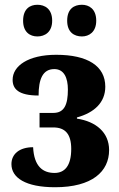

<svg xmlns="http://www.w3.org/2000/svg" viewBox="-20 -776 500 806"><path d="M324 -623C353 -623 384 -641 384 -689C384 -739 353 -756 324 -756C291 -756 262 -739 262 -689C262 -641 291 -623 324 -623ZM137 -623C168 -623 199 -641 199 -689C199 -739 168 -756 137 -756C106 -756 77 -739 77 -689C77 -641 106 -623 137 -623ZM211 10C367 10 438 -56 438 -146C438 -220 383 -266 303 -278V-283C376 -303 422 -346 422 -412C422 -499 348 -546 216 -546C98 -546 33 -499 33 -441C33 -403 57 -375 142 -375C142 -443 159 -486 208 -486C249 -486 265 -449 265 -400C265 -337 250 -302 204 -302H146V-241H204C253 -241 279 -214 279 -151C279 -79 251 -50 209 -50C161 -50 123 -76 119 -158C61 -158 28 -129 28 -87C28 -30 87 10 211 10Z"/></svg>

Font: Noto Serif Condensed ExtraBold
Style: Regular
Weight: 800
Width: 3
Designer: Monotype Design Team
Foundry: Monotype Imaging Inc.
Version: Version 2.013